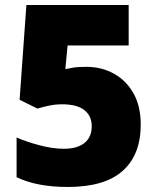

<svg xmlns="http://www.w3.org/2000/svg" viewBox="-20 -734 626 764"><path d="M324 -468Q384 -468 433 -441Q482 -414 511 -363Q540 -312 540 -238Q540 -118 468 -54Q396 10 250 10Q126 10 46 -29V-187Q84 -170 137 -156Q190 -142 234 -142Q287 -142 316 -165Q345 -188 345 -232Q345 -273 315.5 -296Q286 -319 227 -319Q200 -319 174.5 -313.5Q149 -308 129 -302L58 -337L85 -714H492V-553H249L240 -459Q256 -462 272.5 -465Q289 -468 324 -468Z"/></svg>

Font: Noto Sans Thaana Black
Style: Regular
Weight: 900
Designer: David Williams
Foundry: Google Inc.
Version: Version 3.001; ttfautohint (v1.8.4.7-5d5b)